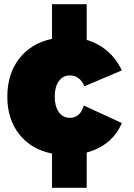

<svg xmlns="http://www.w3.org/2000/svg" viewBox="-20 -734 640 919"><path d="M381 -229 563 -145Q541 -92 498 -56Q455 -20 395 -4V165H229V1Q129 -19 72 -91.5Q15 -164 15 -271Q15 -380 72 -453.5Q129 -527 229 -548V-714H395V-543Q452 -526 495 -488.5Q538 -451 563 -397L384 -321Q362 -373 314 -373Q281 -373 261.5 -345.5Q242 -318 242 -272Q242 -225 261.5 -197.5Q281 -170 314 -170Q364 -170 381 -229Z"/></svg>

Font: Gontserrat Black
Style: Regular
Weight: 900
Designer: Julieta Ulanovsky
Foundry: Julieta Ulanovsky
Version: Version 6.001